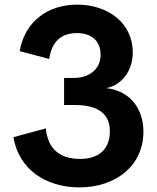

<svg xmlns="http://www.w3.org/2000/svg" viewBox="-20 -796 680 830"><path d="M324 14C175 14 61 -66 38 -203L178 -241C187 -153 237 -109 327 -109C406 -109 455 -150 455 -229C455 -314 389 -342 304 -342H257V-459H299C363 -459 415 -495 415 -559C415 -621 374 -653 312 -653C242 -653 202 -612 193 -541L65 -575C89 -710 194 -776 313 -776C448 -776 554 -696 554 -569C554 -496 512 -430 440 -415C550 -402 600 -318 600 -227C600 -77 477 14 324 14Z"/></svg>

Font: Swile Sans
Style: Bold
Weight: 700
Designer: Lord
Foundry: Lord
Version: Version 1.477;FEAKit 1.0